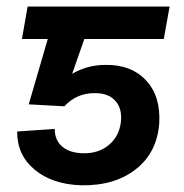

<svg xmlns="http://www.w3.org/2000/svg" viewBox="-20 -548 553 577"><path d="M66.4 -234.4 123.5 -430.7H45.9L63 -528.3H489.7L472.2 -430.7H233.4L196.8 -326.2Q242.7 -353 297.4 -353Q374.5 -354 418.9 -306.4Q463.4 -258.8 458.5 -177.2Q452.1 -89.8 388.4 -39.6Q324.7 10.7 224.1 8.8Q137.7 6.3 84.2 -38.1Q30.8 -82.5 31.7 -152.8L144.5 -160.6Q144.5 -126.5 167 -107.4Q189.5 -88.4 229.5 -87.4Q275.9 -86.4 306.9 -112.1Q337.9 -137.7 343.3 -181.2Q347.7 -220.7 327.4 -244.1Q307.1 -267.6 267.6 -268.1Q211.4 -269.5 173.3 -228.5Z"/></svg>

Font: Roboto Medium
Style: Italic
Weight: 500
Italic angle: -12°
Designer: Google
Version: Version 2.134; 2016